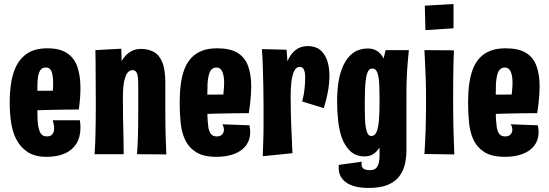

<svg xmlns="http://www.w3.org/2000/svg" viewBox="-20 -764 2714 950"><path d="M210 12Q153 12 116.5 -12Q80 -36 60 -76Q42 -111 35 -157.5Q28 -204 28 -256Q28 -304 34 -346.5Q40 -389 54 -423Q74 -471 112.5 -498Q151 -525 214 -525Q276 -525 312 -501Q348 -477 363 -433Q378 -389 378 -329Q378 -305 376 -278Q374 -251 370 -222L241 -304Q242 -317 242.5 -329Q243 -341 243 -352Q243 -375 240 -392.5Q237 -410 229.5 -420Q222 -430 207 -430Q189 -430 180.5 -418Q172 -406 168 -384Q165 -363 165 -334.5Q165 -306 165 -272Q165 -247 165 -224Q165 -201 165.5 -182Q166 -163 168 -147Q172 -119 181.5 -104Q191 -89 212 -89Q225 -89 232.5 -94Q240 -99 244 -108Q248 -117 248 -129Q248 -138 246 -148.5Q244 -159 241 -169H375Q377 -159 377.5 -149.5Q378 -140 378 -131Q378 -85 358 -53Q338 -21 300.5 -4.5Q263 12 210 12ZM65 -214 61 -314 341 -316 370 -222Q370 -222 348.5 -222Q327 -222 292 -221.5Q257 -221 216 -220Q175 -219 135 -217.5Q95 -216 65 -214Z M803 0 658 -1Q660 -30 661 -51Q662 -72 662.5 -92Q663 -112 663.5 -139Q664 -166 664 -208Q664 -228 664 -247Q664 -266 664 -289.5Q664 -313 664 -344Q664 -367 662 -383.5Q660 -400 653.5 -408.5Q647 -417 635 -417Q624 -417 613.5 -407Q603 -397 595.5 -367Q588 -337 588 -277L545 -267Q545 -312 550 -351.5Q555 -391 565 -422.5Q575 -454 591 -476Q607 -498 628.5 -510Q650 -522 678 -522Q711 -522 738.5 -508.5Q766 -495 782 -458.5Q798 -422 798 -354Q798 -322 798 -297.5Q798 -273 798 -252.5Q798 -232 798 -212Q798 -172 798.5 -144Q799 -116 799.5 -95Q800 -74 801 -52Q802 -30 803 0ZM448 -1Q450 -29 451 -53.5Q452 -78 452.5 -104.5Q453 -131 453.5 -165Q454 -199 454 -247Q454 -312 453.5 -363Q453 -414 453 -452.5Q453 -491 452 -516L580 -523Q581 -511 581.5 -478Q582 -445 583.5 -394Q585 -343 588 -277Q588 -220 589 -172.5Q590 -125 591 -83.5Q592 -42 592 -1Z M1051 12Q987 12 950.5 -11Q914 -34 895 -74Q879 -109 874 -155Q869 -201 869 -256Q869 -305 874.5 -347Q880 -389 893 -423Q906 -456 927.5 -478.5Q949 -501 980 -513Q1011 -525 1055 -525Q1119 -525 1155.5 -502.5Q1192 -480 1207.5 -437.5Q1223 -395 1223 -336Q1223 -316 1221.5 -295Q1220 -274 1217.5 -251.5Q1215 -229 1211 -204L1082 -273Q1084 -288 1085.5 -302Q1087 -316 1088 -329.5Q1089 -343 1089 -354Q1089 -389 1080 -409.5Q1071 -430 1051 -430Q1030 -430 1020 -411.5Q1010 -393 1007 -352Q1007 -342 1006.5 -329Q1006 -316 1006 -302Q1006 -288 1006 -272Q1006 -242 1006 -215.5Q1006 -189 1007.5 -168.5Q1009 -148 1011 -133Q1016 -109 1025.5 -99Q1035 -89 1053 -89Q1071 -89 1079.5 -99Q1088 -109 1088 -122Q1088 -128 1086 -135.5Q1084 -143 1080 -149L1214 -144Q1216 -136 1217 -127Q1218 -118 1218 -110Q1218 -72 1197.5 -44.5Q1177 -17 1139.5 -2.5Q1102 12 1051 12ZM906 -196 902 -295 1182 -297 1211 -204Q1211 -204 1189.5 -204Q1168 -204 1133 -203.5Q1098 -203 1057 -202Q1016 -201 976 -199.5Q936 -198 906 -196Z M1475 -262Q1484 -294 1487 -325.5Q1490 -357 1490 -382Q1490 -407 1483.5 -420Q1477 -433 1463 -433Q1445 -433 1435 -411.5Q1425 -390 1421.5 -356.5Q1418 -323 1418 -287L1371 -244Q1371 -311 1377.5 -360.5Q1384 -410 1395.5 -443.5Q1407 -477 1423.5 -497.5Q1440 -518 1460 -527Q1480 -536 1503 -536Q1541 -536 1564.5 -516.5Q1588 -497 1599 -464Q1610 -431 1610 -390Q1610 -352 1602.5 -310.5Q1595 -269 1582 -229ZM1280 9Q1281 -21 1282 -46.5Q1283 -72 1283.5 -95.5Q1284 -119 1284 -142Q1284 -165 1284 -190.5Q1284 -216 1284 -246Q1284 -285 1283 -334Q1282 -383 1280.5 -432.5Q1279 -482 1276 -521L1398 -518Q1400 -488 1402.5 -456.5Q1405 -425 1409 -385Q1413 -345 1418 -287Q1418 -244 1419 -208.5Q1420 -173 1421 -140.5Q1422 -108 1424 -75.5Q1426 -43 1427 -6Z M1803 166Q1757 166 1724 154.5Q1691 143 1673.5 121Q1656 99 1656 69Q1656 64 1656 60Q1656 56 1656 52L1770 36Q1769 40 1769 43Q1769 46 1769 50Q1769 59 1773 65Q1777 71 1786.5 74.5Q1796 78 1810 78Q1830 78 1840 68.5Q1850 59 1854 43Q1858 27 1858 8Q1858 -18 1858 -60Q1858 -102 1858 -157Q1858 -212 1858 -277Q1858 -323 1860.5 -358.5Q1863 -394 1867.5 -422Q1872 -450 1877.5 -472.5Q1883 -495 1888 -516H2003Q1999 -479 1997 -451.5Q1995 -424 1993.5 -399.5Q1992 -375 1991.5 -346Q1991 -317 1991 -278Q1991 -235 1991 -204Q1991 -173 1991 -146Q1991 -119 1991 -89Q1991 -59 1991 -19Q1991 15 1983.5 48Q1976 81 1956 108Q1936 135 1899 150.5Q1862 166 1803 166ZM1785 10Q1741 10 1713.5 -16Q1686 -42 1671 -83Q1658 -121 1653 -167.5Q1648 -214 1648 -262Q1648 -291 1650 -318Q1652 -345 1657 -371Q1662 -397 1670 -419Q1687 -467 1719 -495.5Q1751 -524 1801 -524Q1839 -524 1863 -497Q1887 -470 1899 -410Q1911 -350 1911 -250L1858 -259Q1858 -307 1856.5 -344.5Q1855 -382 1847.5 -403.5Q1840 -425 1821 -425Q1808 -425 1800.5 -410Q1793 -395 1790 -368Q1787 -346 1786 -319.5Q1785 -293 1785 -264Q1785 -243 1785 -224Q1785 -205 1785.5 -188Q1786 -171 1787 -156Q1789 -136 1792.5 -121.5Q1796 -107 1802 -99Q1808 -91 1817 -91Q1835 -91 1843.5 -112Q1852 -133 1855 -170.5Q1858 -208 1858 -257L1911 -250Q1911 -233 1908 -201.5Q1905 -170 1897 -134Q1889 -98 1875 -65Q1861 -32 1839 -11Q1817 10 1785 10Z M2228 0 2080 -2Q2082 -32 2083.5 -62.5Q2085 -93 2086 -125Q2087 -157 2087.5 -192.5Q2088 -228 2088 -267Q2088 -327 2086.5 -374Q2085 -421 2083 -456.5Q2081 -492 2080 -516L2226 -515Q2225 -495 2224 -459Q2223 -423 2222.5 -374.5Q2222 -326 2222 -266Q2222 -231 2222.5 -197.5Q2223 -164 2223.5 -131.5Q2224 -99 2225.5 -66.5Q2227 -34 2228 0ZM2224 -624 2085 -615 2082 -736 2224 -744Z M2478 12Q2414 12 2377.5 -11Q2341 -34 2322 -74Q2306 -109 2301 -155Q2296 -201 2296 -256Q2296 -305 2301.5 -347Q2307 -389 2320 -423Q2333 -456 2354.5 -478.5Q2376 -501 2407 -513Q2438 -525 2482 -525Q2546 -525 2582.5 -502.5Q2619 -480 2634.5 -437.5Q2650 -395 2650 -336Q2650 -316 2648.5 -295Q2647 -274 2644.5 -251.5Q2642 -229 2638 -204L2509 -273Q2511 -288 2512.5 -302Q2514 -316 2515 -329.5Q2516 -343 2516 -354Q2516 -389 2507 -409.5Q2498 -430 2478 -430Q2457 -430 2447 -411.5Q2437 -393 2434 -352Q2434 -342 2433.5 -329Q2433 -316 2433 -302Q2433 -288 2433 -272Q2433 -242 2433 -215.5Q2433 -189 2434.5 -168.5Q2436 -148 2438 -133Q2443 -109 2452.5 -99Q2462 -89 2480 -89Q2498 -89 2506.5 -99Q2515 -109 2515 -122Q2515 -128 2513 -135.5Q2511 -143 2507 -149L2641 -144Q2643 -136 2644 -127Q2645 -118 2645 -110Q2645 -72 2624.5 -44.5Q2604 -17 2566.5 -2.5Q2529 12 2478 12ZM2333 -196 2329 -295 2609 -297 2638 -204Q2638 -204 2616.5 -204Q2595 -204 2560 -203.5Q2525 -203 2484 -202Q2443 -201 2403 -199.5Q2363 -198 2333 -196Z"/></svg>

Font: Truculenta Black
Style: Regular
Weight: 900
Version: Version 1.002